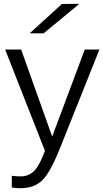

<svg xmlns="http://www.w3.org/2000/svg" viewBox="-20 -778 542 1008"><path d="M295 0Q243 130 200.5 170Q158 210 87 210Q62 210 42 206V145Q66 148 91 148Q125 148 152 126Q179 104 203 46L216 14L7 -518H91L254 -61L425 -518H502ZM139 -603V-606L305 -757L392 -758V-754L209 -603Z"/></svg>

Font: Nacelle Light
Style: Regular
Weight: 300
Designer: Sora Sagano
Foundry: Sora Sagano
Version: Version 1.000;FEAKit 1.0